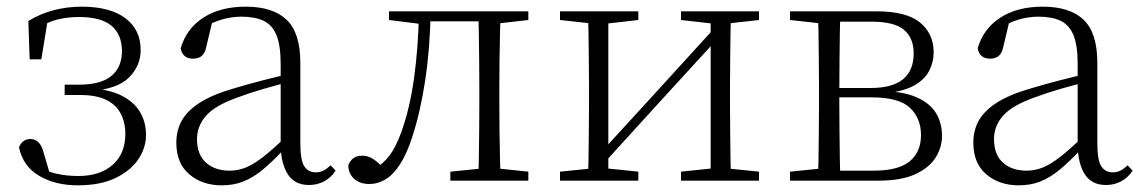

<svg xmlns="http://www.w3.org/2000/svg" viewBox="-20 -542 3431 576"><path d="M213 14Q146 14 97.5 -14.5Q49 -43 37 -100Q42 -113 51 -119Q60 -125 71 -125Q85 -125 95 -115.5Q105 -106 110 -87L133 -9L88 -45Q119 -28 149 -21Q179 -14 215 -14Q280 -14 318 -47.5Q356 -81 356 -140Q356 -175 342 -201.5Q328 -228 298.5 -242.5Q269 -257 220 -257H174V-288H217Q283 -288 314.5 -314.5Q346 -341 346 -390Q345 -440 313.5 -465.5Q282 -491 217 -491Q183 -491 152.5 -483.5Q122 -476 92 -456L124 -487L104 -364H69L65 -479Q101 -501 141.5 -511.5Q182 -522 225 -522Q310 -522 356 -487.5Q402 -453 402 -392Q402 -345 367.5 -310Q333 -275 253 -269L255 -277Q310 -273 346 -254.5Q382 -236 400 -206Q418 -176 418 -137Q418 -98 394.5 -63.5Q371 -29 325.5 -7.5Q280 14 213 14Z M645 14Q587 14 548 -19Q509 -52 509 -114Q509 -151 525.5 -180.5Q542 -210 579.5 -234Q617 -258 679 -276Q722 -289 766.5 -300.5Q811 -312 851 -321V-297Q811 -287 769.5 -275Q728 -263 691 -249Q624 -225 597.5 -194Q571 -163 571 -125Q571 -78 598 -54Q625 -30 669 -30Q694 -30 717.5 -39.5Q741 -49 770.5 -72Q800 -95 840 -134L846 -89H827Q795 -55 767 -32Q739 -9 710 2.5Q681 14 645 14ZM907 13Q865 13 844.5 -17.5Q824 -48 822 -102V-106V-350Q822 -407 809 -437.5Q796 -468 770 -480Q744 -492 704 -492Q674 -492 644 -483Q614 -474 582 -454L618 -482L599 -402Q595 -382 585 -374Q575 -366 559 -366Q528 -366 522 -397Q539 -456 590 -489Q641 -522 717 -522Q799 -522 840 -482.5Q881 -443 881 -354V-113Q881 -61 893 -43Q905 -25 927 -25Q940 -25 950 -30Q960 -35 972 -46L987 -30Q972 -8 951.5 2.5Q931 13 907 13Z M1087 10Q1060 10 1042.5 -5.5Q1025 -21 1025 -47Q1031 -61 1041 -68Q1051 -75 1067 -75Q1084 -75 1099.5 -65Q1115 -55 1133 -35V-26H1103V-35Q1131 -52 1149 -76Q1167 -100 1183 -143Q1209 -214 1222 -306.5Q1235 -399 1237 -508H1272Q1270 -396 1255.5 -300.5Q1241 -205 1217 -132Q1201 -82 1181 -50.5Q1161 -19 1137.5 -4.5Q1114 10 1087 10ZM1147 -482V-508H1250V-470H1243ZM1252 -478V-508H1444V-478ZM1331 0V-27L1440 -38H1460L1565 -27V0ZM1415 0Q1416 -24 1416.5 -64.5Q1417 -105 1417.5 -148.5Q1418 -192 1418 -226V-283Q1418 -316 1417.5 -359.5Q1417 -403 1416.5 -443.5Q1416 -484 1415 -508H1482Q1481 -484 1480 -443.5Q1479 -403 1478.5 -359.5Q1478 -316 1478 -283V-226Q1478 -192 1478.5 -148.5Q1479 -105 1480 -64.5Q1481 -24 1482 0ZM1448 -470V-508H1565V-482L1460 -470Z M1660 0V-27L1768 -38H1789L1895 -27V0ZM2023 0V-27L2128 -38H2149L2257 -27V0ZM1744 0Q1745 -24 1745.5 -64.5Q1746 -105 1746.5 -148.5Q1747 -192 1747 -226V-283Q1747 -316 1746.5 -359.5Q1746 -403 1745.5 -443.5Q1745 -484 1744 -508H1805V0ZM1785 -45 1755 -61H1761L1945 -262L2130 -465L2158 -447H2152L1968 -246ZM2112 0V-508H2173Q2172 -484 2171.5 -443.5Q2171 -403 2170.5 -359.5Q2170 -316 2170 -283V-226Q2170 -192 2170.5 -148.5Q2171 -105 2171.5 -64.5Q2172 -24 2173 0ZM1660 -482V-508H1895V-482L1790 -470H1769ZM2023 -482V-508H2257V-482L2150 -470H2129Z M2350 0V-27L2459 -38L2467 -30H2601Q2675 -30 2709 -58Q2743 -86 2743 -137Q2743 -187 2710 -218.5Q2677 -250 2594 -250H2467V-278H2592Q2721 -278 2721 -382Q2721 -428 2692 -452.5Q2663 -477 2595 -477H2467L2459 -470L2350 -482V-508H2610Q2699 -508 2740 -474.5Q2781 -441 2781 -385Q2781 -356 2767.5 -329.5Q2754 -303 2721.5 -285Q2689 -267 2632 -262L2635 -269Q2696 -266 2733.5 -248.5Q2771 -231 2788.5 -202Q2806 -173 2806 -134Q2806 -100 2787 -69.5Q2768 -39 2726 -19.5Q2684 0 2614 0ZM2434 0Q2435 -24 2435.5 -64.5Q2436 -105 2436.5 -148.5Q2437 -192 2437 -226V-283Q2437 -316 2436.5 -359.5Q2436 -403 2435.5 -443.5Q2435 -484 2434 -508H2501Q2500 -484 2499.5 -443Q2499 -402 2498.5 -355Q2498 -308 2498 -267V-226Q2498 -192 2498.5 -148.5Q2499 -105 2499.5 -64.5Q2500 -24 2501 0Z M3036 14Q2978 14 2939 -19Q2900 -52 2900 -114Q2900 -151 2916.5 -180.5Q2933 -210 2970.5 -234Q3008 -258 3070 -276Q3113 -289 3157.5 -300.5Q3202 -312 3242 -321V-297Q3202 -287 3160.5 -275Q3119 -263 3082 -249Q3015 -225 2988.5 -194Q2962 -163 2962 -125Q2962 -78 2989 -54Q3016 -30 3060 -30Q3085 -30 3108.5 -39.5Q3132 -49 3161.5 -72Q3191 -95 3231 -134L3237 -89H3218Q3186 -55 3158 -32Q3130 -9 3101 2.5Q3072 14 3036 14ZM3298 13Q3256 13 3235.5 -17.5Q3215 -48 3213 -102V-106V-350Q3213 -407 3200 -437.5Q3187 -468 3161 -480Q3135 -492 3095 -492Q3065 -492 3035 -483Q3005 -474 2973 -454L3009 -482L2990 -402Q2986 -382 2976 -374Q2966 -366 2950 -366Q2919 -366 2913 -397Q2930 -456 2981 -489Q3032 -522 3108 -522Q3190 -522 3231 -482.5Q3272 -443 3272 -354V-113Q3272 -61 3284 -43Q3296 -25 3318 -25Q3331 -25 3341 -30Q3351 -35 3363 -46L3378 -30Q3363 -8 3342.5 2.5Q3322 13 3298 13Z"/></svg>

Font: Noto Serif TC
Style: Regular
Weight: 200
Designer: Ryoko NISHIZUKA 西塚涼子 (kana & ideographs); Frank Grießhammer (Latin, Greek & Cyrillic); Wenlong ZHANG 张文龙 (bopomofo); San
Foundry: Adobe
Version: Version 2.001;hotconv 1.1.0;makeotfexe 2.6.0